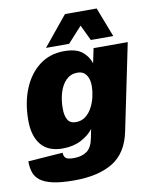

<svg xmlns="http://www.w3.org/2000/svg" viewBox="-106 -826 853 1062"><g transform="rotate(-10 321.0 -295.5)"><path d="M225 162Q150 162 104 151.5Q58 141 33.5 121.5Q9 102 0.5 75Q-8 48 -8 14L187 0Q187 19 197.5 29.5Q208 40 244 40Q288 40 316.5 20Q345 0 355 -52L365 -102Q339 -68 295 -45.5Q251 -23 192 -23Q111 -23 71 -72Q31 -121 31 -208Q31 -308 63 -385.5Q95 -463 153.5 -507.5Q212 -552 292 -552Q358 -552 392 -525.5Q426 -499 439 -458L456 -540H648L548 -56Q524 62 442 112Q360 162 225 162ZM289 -154Q322 -154 345 -172.5Q368 -191 382.5 -219.5Q397 -248 403.5 -279Q410 -310 410 -336Q410 -376 393 -399Q376 -422 344 -422Q307 -422 281.5 -397.5Q256 -373 243 -331.5Q230 -290 230 -240Q230 -200 243.5 -177Q257 -154 289 -154ZM197 -587 333 -753H511L575 -587H449L407 -675L327 -587Z"/></g></svg>

Font: Geist Black
Style: Italic
Weight: 900
Italic angle: -12°
Designer: Basement.studio, Andrés Briganti, Mateo Zaragoza
Foundry: Basement.studio, Vercel, Andrés Briganti, Guido Ferreyra, Mateo Zaragoza
Version: Version 1.500; ttfautohint (v1.8.4.7-5d5b)